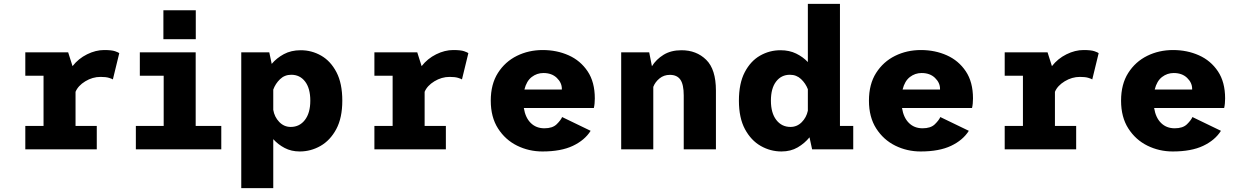

<svg xmlns="http://www.w3.org/2000/svg" viewBox="-20 -770 6390 990"><path d="M110.5 0V-120.5H204.5V-379.5H110.5V-500H331.5L354 -429Q384.5 -468 429 -490Q473.5 -512 517 -512Q556 -512 573.5 -505.8Q591 -499.5 595 -496L562 -360.5Q558 -363.5 542.2 -368.5Q526.5 -373.5 498.5 -373.5Q457 -373.5 419.8 -350.8Q382.5 -328 369.5 -296.5V-120.5H479V0Z M822.5 -717H989.5V-568H822.5ZM680.5 0V-120.5H824V-379.5H701V-500H989V-120.5H1121V0Z M1224 200V-500H1368.5L1381 -440.5Q1406 -470.5 1443.5 -490.8Q1481 -511 1530.5 -511Q1587.5 -511 1636.2 -483Q1685 -455 1715 -397.5Q1745 -340 1745 -251Q1745 -162 1713.8 -104Q1682.5 -46 1632.5 -17.5Q1582.5 11 1525.5 11Q1482 11 1447.8 -7Q1413.5 -25 1389 -52.5V200ZM1482 -384.5Q1447.5 -384.5 1423.8 -361.5Q1400 -338.5 1389 -308V-203.5Q1395 -167 1419.8 -141.2Q1444.5 -115.5 1479 -115.5Q1524.5 -115.5 1552.2 -151.5Q1580 -187.5 1580 -251Q1580 -314.5 1553.2 -349.5Q1526.5 -384.5 1482 -384.5Z M1910.5 0V-120.5H2004.5V-379.5H1910.5V-500H2131.5L2154 -429Q2184.5 -468 2229 -490Q2273.5 -512 2317 -512Q2356 -512 2373.5 -505.8Q2391 -499.5 2395 -496L2362 -360.5Q2358 -363.5 2342.2 -368.5Q2326.5 -373.5 2298.5 -373.5Q2257 -373.5 2219.8 -350.8Q2182.5 -328 2169.5 -296.5V-120.5H2279V0Z M2777 11Q2707 11 2646.2 -19Q2585.5 -49 2548 -107.5Q2510.5 -166 2510.5 -251Q2510.5 -336 2547.5 -394Q2584.5 -452 2645.2 -482Q2706 -512 2778.5 -512Q2851 -512 2912 -484.8Q2973 -457.5 3010 -402.2Q3047 -347 3047 -262.5Q3047 -250.5 3045.8 -236.8Q3044.5 -223 3042 -213H2681Q2689 -163 2716.8 -135.8Q2744.5 -108.5 2787 -108.5Q2829 -108.5 2850.2 -129.2Q2871.5 -150 2878.5 -166.5L3025.5 -95.5Q2995 -47 2933.8 -18Q2872.5 11 2777 11ZM2782 -393.5Q2748.5 -393.5 2721.8 -373Q2695 -352.5 2684 -308.5H2877V-312Q2877 -343.5 2851 -368.5Q2825 -393.5 2782 -393.5Z M3183 0V-500H3327.5L3341.5 -428.5Q3363.5 -464 3401.5 -487.5Q3439.5 -511 3494 -511Q3571 -511 3621.2 -461.8Q3671.5 -412.5 3671.5 -303V0H3505.5V-277.5Q3505.5 -334.5 3488.2 -359.2Q3471 -384 3434 -384Q3403 -384 3380.5 -365.5Q3358 -347 3348.5 -322V0Z M4009.5 11Q3952.5 11 3902.5 -17.5Q3852.5 -46 3821.2 -104Q3790 -162 3790 -251Q3790 -340 3820 -397.5Q3850 -455 3898.8 -483Q3947.5 -511 4004.5 -511Q4050 -511 4085.2 -493.8Q4120.5 -476.5 4145.5 -450V-750H4311V-120.5H4379.5V0H4167.5L4154 -62Q4129 -31 4093 -10Q4057 11 4009.5 11ZM3955 -251Q3955 -187.5 3982.8 -151.5Q4010.5 -115.5 4056 -115.5Q4089.5 -115.5 4113.8 -139.8Q4138 -164 4145.5 -199V-310Q4134 -340 4110.5 -362.2Q4087 -384.5 4053 -384.5Q4008.5 -384.5 3981.8 -349.5Q3955 -314.5 3955 -251Z M4727 11Q4657 11 4596.2 -19Q4535.5 -49 4498 -107.5Q4460.5 -166 4460.5 -251Q4460.5 -336 4497.5 -394Q4534.5 -452 4595.2 -482Q4656 -512 4728.5 -512Q4801 -512 4862 -484.8Q4923 -457.5 4960 -402.2Q4997 -347 4997 -262.5Q4997 -250.5 4995.8 -236.8Q4994.5 -223 4992 -213H4631Q4639 -163 4666.8 -135.8Q4694.5 -108.5 4737 -108.5Q4779 -108.5 4800.2 -129.2Q4821.5 -150 4828.5 -166.5L4975.5 -95.5Q4945 -47 4883.8 -18Q4822.5 11 4727 11ZM4732 -393.5Q4698.5 -393.5 4671.8 -373Q4645 -352.5 4634 -308.5H4827V-312Q4827 -343.5 4801 -368.5Q4775 -393.5 4732 -393.5Z M5160.5 0V-120.5H5254.5V-379.5H5160.5V-500H5381.5L5404 -429Q5434.5 -468 5479 -490Q5523.5 -512 5567 -512Q5606 -512 5623.5 -505.8Q5641 -499.5 5645 -496L5612 -360.5Q5608 -363.5 5592.2 -368.5Q5576.5 -373.5 5548.5 -373.5Q5507 -373.5 5469.8 -350.8Q5432.5 -328 5419.5 -296.5V-120.5H5529V0Z M6027 11Q5957 11 5896.2 -19Q5835.5 -49 5798 -107.5Q5760.5 -166 5760.5 -251Q5760.5 -336 5797.5 -394Q5834.5 -452 5895.2 -482Q5956 -512 6028.5 -512Q6101 -512 6162 -484.8Q6223 -457.5 6260 -402.2Q6297 -347 6297 -262.5Q6297 -250.5 6295.8 -236.8Q6294.5 -223 6292 -213H5931Q5939 -163 5966.8 -135.8Q5994.5 -108.5 6037 -108.5Q6079 -108.5 6100.2 -129.2Q6121.5 -150 6128.5 -166.5L6275.5 -95.5Q6245 -47 6183.8 -18Q6122.5 11 6027 11ZM6032 -393.5Q5998.5 -393.5 5971.8 -373Q5945 -352.5 5934 -308.5H6127V-312Q6127 -343.5 6101 -368.5Q6075 -393.5 6032 -393.5Z"/></svg>

Font: Trispace
Style: Bold
Weight: 700
Designer: Tyler Finck
Foundry: Etcetera Type Company
Version: Version 1.210; ttfautohint (v1.8.3)